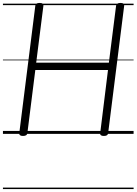

<svg xmlns="http://www.w3.org/2000/svg" viewBox="-20 -910 928 1305"><path d="M136 14Q109 14 111 -5L220 -871Q221 -881 228 -885.5Q235 -890 250 -890Q277 -890 275 -871L226 -484H720L769 -871Q771 -881 778 -885.5Q785 -890 799 -890Q827 -890 824 -871L715 -5Q714 4 707.5 9Q701 14 686 14Q658 14 661 -5L714 -434H220L166 -5Q165 4 158 9Q151 14 136 14ZM0 365H888V375H0ZM0 -20H888V0H0ZM0 -505H888V-500H0ZM0 -885H888V-875H0Z"/></svg>

Font: Playwrite GB J Guides
Style: Italic
Weight: 400
Italic angle: -7.01216°
Designer: Veronika Burian, José Scaglione
Foundry: TypeTogether
Version: Version 1.003